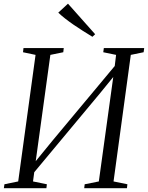

<svg xmlns="http://www.w3.org/2000/svg" viewBox="-26 -998 784 1018"><path d="M-5.5 0 -2.5 -21 70.5 -36 162.5 -707 96 -721 98.5 -743H312L309.5 -721L241 -707L158.5 -108L141 -116L252.5 -252.5L606.5 -677L578 -612L589.5 -707L521.5 -721L524.5 -743H738.5L735.5 -721L667.5 -707L576 -36L649.5 -21L647 0H420.5L423 -21L498 -36L579.5 -626L598 -618.5L505.5 -505L132 -56.5L160.5 -121.5L149 -36L222.5 -21L220 0ZM464 -803Q439.5 -818 414 -834Q388.5 -850 364.2 -866.8Q340 -883.5 319.2 -899.8Q298.5 -916 283 -931L334.5 -978.5L478.5 -816.5Z"/></svg>

Font: Merriweather 120pt Light
Style: Italic
Weight: 300
Italic angle: -7.8°
Version: Version 2.101